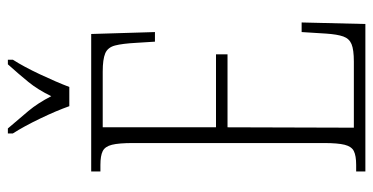

<svg xmlns="http://www.w3.org/2000/svg" viewBox="-256 -716 971 500"><g transform="rotate(-90 230.0 -465.5)"><path d="M34 0V-24H51Q75 -24 87 -30Q99 -36 103.5 -54Q108 -72 108 -108V-605Q108 -642 103.5 -660Q99 -678 87 -684Q75 -690 51 -690H34V-714H392L397 -548H372L369 -596Q367 -633 362 -652Q357 -671 341.5 -677.5Q326 -684 294 -684H149V-389H339V-359H149L148 -30H320Q351 -30 365.5 -36Q380 -42 385.5 -57.5Q391 -73 393 -102L397 -166H422L418 0ZM204 -771Q192 -805 171.5 -847.5Q151 -890 133 -918V-931H146Q171 -902 191.5 -877.5Q212 -853 230 -818Q247 -853 267 -877.5Q287 -902 313 -931H325V-918Q307 -890 287 -847.5Q267 -805 254 -771Z"/></g></svg>

Font: Noto Serif Ethiopic ExtraCondensed ExtraLight
Style: Regular
Weight: 200
Width: 2
Designer: Monotype Design Team
Foundry: Monotype Imaging Inc.
Version: Version 2.102; ttfautohint (v1.8.4.7-5d5b)